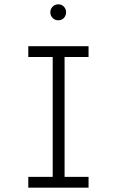

<svg xmlns="http://www.w3.org/2000/svg" viewBox="-20 -869 540 889"><path d="M276 -786Q266 -775 250 -775Q234 -775 223.5 -786Q213 -797 213 -812Q213 -827 223.5 -838Q234 -849 250 -849Q266 -849 276 -838Q286 -827 286 -812Q286 -797 276 -786ZM111 0V-50H224V-605H111V-655H390V-605H279V-50H390V0Z"/></svg>

Font: Lekton
Style: Regular
Weight: 400
Designer: Paolo Mazzetti, Luciano Perondi, Raffaele Flato, Elena Papassissa, Emilio Macchia, Michela Povoleri, Tobias Seemiller, R
Version: Version 34.000